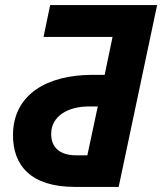

<svg xmlns="http://www.w3.org/2000/svg" viewBox="-20 -734 637 754"><path d="M446 0 597 -714H177L151 -589H422L391 -440H342C168 -440 31 -365 31 -203C31 -85 100 0 274 0ZM280 -124C217 -124 181 -153 181 -208C181 -277 245 -316 330 -316H364L323 -124Z"/></svg>

Font: BC Sans
Style: Bold Italic
Weight: 700
Italic angle: -12°
Designer: Monotype Design Team
Province of B.C.
Foundry: Monotype Imaging Inc.
Version: Version 2.000;GOOG;noto-source:20170915:90ef993387c0